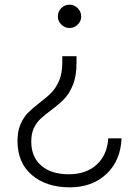

<svg xmlns="http://www.w3.org/2000/svg" viewBox="-20 -579 586 823"><path d="M328 -508Q328 -488 313 -473.5Q298 -459 278 -459Q258 -459 243 -473.5Q228 -488 228 -508Q228 -530 243 -544.5Q258 -559 278 -559Q298 -559 313 -544Q328 -529 328 -508ZM308 -310Q308 -253 292.5 -215Q277 -177 255 -154.5Q233 -132 198 -106Q170 -85 153 -69Q136 -53 125 -29.5Q114 -6 114 28Q114 94 157 131Q200 168 275 168Q350 168 395 126Q440 84 444 14H501Q497 110 436 167Q375 224 279 224Q179 224 117 171.5Q55 119 55 25Q55 -17 68 -46.5Q81 -76 99 -94.5Q117 -113 149 -138Q181 -162 200.5 -182Q220 -202 233.5 -233.5Q247 -265 247 -310V-338H308Z"/></svg>

Font: Open Sauce Sans Light
Style: Regular
Weight: 300
Designer: Alfredo Marco Pradil
Foundry: Creative Sauce Fz LLC
Version: Version 1.477